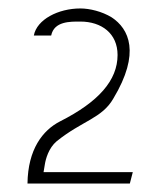

<svg xmlns="http://www.w3.org/2000/svg" viewBox="-20 -822 379 454"><path d="M45 -388H287L294 -415H83L86 -433C88 -446 95 -472 114 -488C175 -537 221 -542 248 -589C313 -697 285 -754 244 -781C221 -795 192 -802 170 -802C118 -802 67 -776 60 -738H101C108 -772 146 -771 170 -771C220 -771 258 -743 258 -692C258 -632 213 -581 122 -535C81 -514 46 -469 45 -388Z"/></svg>

Font: Charger Sport
Style: HL
Weight: 100
Designer: Jasper
Foundry: Cannot Into Space Fonts
Version: Version 1.1